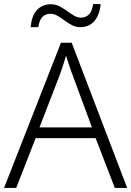

<svg xmlns="http://www.w3.org/2000/svg" viewBox="-20 -928 648 948"><path d="M547 0 452 -246H156L60 0H0L281 -717H334L608 0ZM339 -556Q335 -566 329 -583Q323 -600 317 -619Q311 -638 306 -653Q301 -636 295.5 -618Q290 -600 284 -584Q278 -568 274 -555L175 -299H434ZM131 -794Q134 -822 141.5 -843Q149 -864 162 -878Q175 -892 192 -899.5Q209 -907 231 -907Q254 -907 273.5 -897Q293 -887 310.5 -874Q328 -861 345 -851Q362 -841 380 -841Q402 -841 418 -855.5Q434 -870 440 -908H477Q472 -854 446 -824Q420 -794 377 -794Q354 -794 335 -804Q316 -814 298.5 -827Q281 -840 264 -850Q247 -860 228 -860Q206 -860 190.5 -845.5Q175 -831 169 -794Z"/></svg>

Font: Noto Sans Devanagari Light
Style: Regular
Weight: 300
Version: Version 2.003